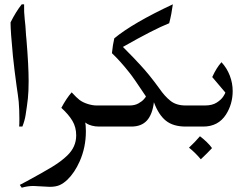

<svg xmlns="http://www.w3.org/2000/svg" viewBox="-20 -588 1161 892"><path d="M81 -568H92Q91 -532 95 -497Q99 -462 99 -454L101 -424L103 -403Q113 -283 113 -211Q113 -163 109.5 -130.5Q106 -98 99 -54Q95 -28 84 0H69Q70 -10 70 -36Q70 -78 67 -115Q64 -143 57 -189Q47 -261 40 -328Q29 -442 29 -484Q54 -534 81 -568Z M349 -124Q365 -112 387.5 -105Q410 -98 428 -98H507V0H441Q422 0 407.5 -4Q393 -8 385.5 -12.5Q378 -17 376 -19Q377 -16 378 -5Q379 6 379 22Q379 97 350 162Q327 214 293 247Q275 264 257 272Q239 280 211 280Q201 280 173 278Q147 276 135 276Q109 276 81 284L72 271L106 253Q178 214 221 188Q264 162 292 135Q334 95 334 41Q334 3 316.5 -26.5Q299 -56 265 -87Q289 -132 313 -159Q336 -134 349 -124Z M551 -370Q605 -316 632 -286Q674 -241 721 -176Q745 -141 772 -119.5Q799 -98 842 -98H898V0H843Q785 0 751 -27Q717 -54 695 -113Q688 -56 662.5 -28Q637 0 590 0H486Q465 0 451 -14Q437 -28 437 -49Q437 -69 451.5 -83.5Q466 -98 486 -98H582Q606 -98 623 -107.5Q640 -117 649 -127.5Q658 -138 658 -140Q599 -229 580 -252Q539 -304 500 -341Q504 -381 511 -410Q597 -481 783 -568Q777 -522 766 -480Q697 -453 551 -370Z M965 100Q945 122 913 152Q886 120 858 98Q884 74 909 45Q925 57 940.5 72Q956 87 965 100Z M1061 -165Q1061 -105 1030 -56Q994 0 924 0H877Q856 0 842 -14.5Q828 -29 828 -50Q828 -71 841.5 -84.5Q855 -98 877 -98H932Q966 -98 987 -111.5Q1008 -125 1017.5 -140Q1027 -155 1027 -158L966 -230Q986 -274 1009 -299Q1034 -272 1047.5 -237Q1061 -202 1061 -165Z"/></svg>

Font: Mirza
Style: Regular
Weight: 400
Designer: Arabic design by Kourosh Beigpour, Latin design by Eduardo Tunni, engineering by Lasse Fister
Version: Version 1.000